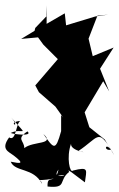

<svg xmlns="http://www.w3.org/2000/svg" viewBox="-51 -573 457 735"><path d="M129 -513 84 -466 80 -450 115 -402 176 -341 181 -359 84 -246 98 -220 161 -165 191 -123 183 -132V-71C161 9 155 -5 115 -60C162 -18 76 -34 42 -6C42 -36 9 -40 54 -70C77 -50 0 -59 -10 -64C36 -87 64 -40 -8 -123C34 -75 -30 -105 27 -110C10 -103 11 -29 -16 -47C-49 -2 -19 7 1 22C44 55 29 54 -10 46C7 87 77 67 110 131C103 100 64 127 158 110C110 147 136 144 169 100C239 88 138 122 173 76C159 140 129 90 131 141C208 149 171 118 214 85C203 70 225 88 274 125C280 77 291 64 228 80C217 92 202 30 221 -23C216 7 308 16 249 5C325 -45 324 -83 374 0C340 7 355 -42 386 21L350 -39L291 -86L273 -143L344 -262L367 -223L332 -310L384 -391L304 -358L288 -425L322 -513L363 -517L314 -510L202 -476L197 -522L83 -456L30 -424L127 -433L128 -553Z"/></svg>

Font: Hussar Lance
Style: Regular
Weight: 700
Foundry: Cannot Into Space Fonts, PlusOne Fonts
Version: Version 2.27